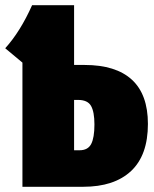

<svg xmlns="http://www.w3.org/2000/svg" viewBox="-28 -716 592 736"><path d="M539 -241Q539 -121 474.5 -60.5Q410 0 291 0H58V-476L-8 -531Q50 -595 95 -696H256V-467H296Q416 -467 477.5 -410.5Q539 -354 539 -241ZM334 -239Q334 -287 321 -310Q308 -333 271 -333H256V-140H277Q309 -140 321.5 -164Q334 -188 334 -239Z"/></svg>

Font: Fira Sans Extra Condensed Black
Style: Regular
Weight: 900
Width: 1
Designer: Carrois Corporate & Edenspiekermann AG
Foundry: Carrois Corporate GbR & Edenspiekermann AG
Version: Version 4.203